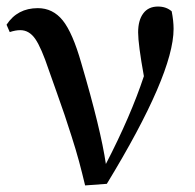

<svg xmlns="http://www.w3.org/2000/svg" viewBox="-20 -561 596 587"><path d="M9.8 -462.9 0 -485.4Q33.2 -536.1 95.7 -536.1Q141.6 -536.1 171.9 -498.5Q202.1 -460.9 228.5 -368.2Q288.1 -166 303.7 -59.6Q379.9 -207 419.9 -328.1Q402.3 -425.8 402.3 -461.9Q402.3 -499 418 -520Q433.6 -541 462.9 -541Q488.3 -541 504.9 -526.4Q510.7 -497.1 510.7 -472.7Q510.7 -334 306.6 1L240.2 5.9Q231.4 -31.2 221.7 -67.4Q211.9 -103.5 198.7 -144.5Q185.5 -185.5 177.7 -209Q169.9 -232.4 152.3 -281.7Q134.8 -331.1 128.9 -347.7Q106.4 -415 87.9 -441.9Q69.3 -468.8 42 -468.8Q27.3 -468.8 9.8 -462.9Z"/></svg>

Font: Bpmf Zihi Serif SemiBold
Style: SemiBold
Weight: 600
Foundry: But Ko
Version: Version 1.320